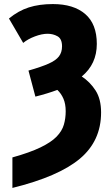

<svg xmlns="http://www.w3.org/2000/svg" viewBox="-20 -744 553 944"><path d="M41 30Q127 6 179.5 -19.5Q232 -45 258.5 -72.5Q285 -100 294 -131Q303 -162 303 -197Q303 -233 292 -258.5Q281 -284 262 -302Q214 -284 154 -269L120 -397Q183 -415 219 -431Q255 -447 270 -467Q285 -487 285 -516Q285 -553 263 -565.5Q241 -578 214 -578Q186 -578 151.5 -565Q117 -552 94 -533L24 -653Q70 -691 121.5 -707.5Q173 -724 240 -724Q342 -724 399 -675Q456 -626 456 -528Q456 -429 382 -368Q423 -341 450 -299Q477 -257 477 -191Q477 -51 372.5 36.5Q268 124 41 180Z"/></svg>

Font: Noto Sans ExtraCondensed Black
Style: Regular
Weight: 900
Width: 2
Designer: Monotype Design Team
Foundry: Monotype Imaging Inc.
Version: Version 2.013; ttfautohint (v1.8.4.7-5d5b)